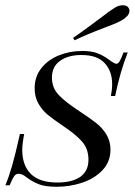

<svg xmlns="http://www.w3.org/2000/svg" viewBox="-34 -694 509 725"><path d="M400.8 -331.5H384.7Q389.5 -354.8 389.5 -376.6Q389.5 -425 361.3 -455.6Q333.1 -486.3 273.4 -486.3Q224.2 -486.3 193.1 -464.5Q162.1 -442.7 162.1 -400.8Q162.1 -362.1 187.9 -335.1Q213.7 -308.1 266.9 -273.4Q307.3 -246.8 329.8 -229Q352.4 -211.3 367.7 -186.3Q383.1 -161.3 383.1 -129Q383.1 -83.1 352.8 -51.2Q322.6 -19.4 275.8 -4Q229 11.3 179.8 11.3Q136.3 11.3 111.3 1.2Q86.3 -8.9 64.5 -25.8Q49.2 -37.9 36.3 -37.9Q25.8 -37.9 19.4 -28.6Q12.9 -19.4 2.4 5.6H-13.7Q-0.8 -25 11.7 -68.1Q24.2 -111.3 41.1 -187.9H57.3Q50 -150 50 -128.2Q50 -69.4 82.7 -37.1Q115.3 -4.8 183.1 -4.8Q237.9 -4.8 269 -26.2Q300 -47.6 300 -91.1Q300 -131.5 276.6 -158.5Q253.2 -185.5 206.5 -216.9Q166.9 -243.5 146.4 -260.5Q125.8 -277.4 111.3 -302.4Q96.8 -327.4 96.8 -360.5Q96.8 -404.8 122.2 -436.7Q147.6 -468.5 188.7 -485.1Q229.8 -501.6 276.6 -501.6Q309.7 -501.6 332.3 -493.5Q354.8 -485.5 379 -467.7Q387.1 -461.3 394.4 -457.3Q401.6 -453.2 405.6 -453.2Q412.1 -453.2 418.1 -463.3Q424.2 -473.4 432.3 -496H448.4Q419.4 -422.6 400.8 -331.5ZM341.9 -623.4Q381.5 -654 400 -665.3Q414.5 -674.2 430.6 -674.2Q447.6 -674.2 453.2 -661.3Q454.8 -656.5 454.8 -653.2Q454.8 -642.7 446.4 -633.5Q437.9 -624.2 426.6 -617.7Q411.3 -608.9 389.1 -600.4Q366.9 -591.9 362.9 -590.3Q292.7 -563.7 247.6 -541.9L241.9 -550.8Q275.8 -574.2 304.4 -595.6Q333.1 -616.9 341.9 -623.4Z"/></svg>

Font: Playfair Display SC
Style: Italic
Weight: 400
Italic angle: -14°
Designer: Claus Eggers Sørensen
Foundry: Claus Eggers Sørensen
Version: Version 1.202; ttfautohint (v1.6)